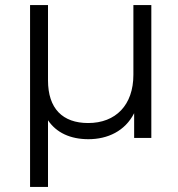

<svg xmlns="http://www.w3.org/2000/svg" viewBox="-20 -546 704 760"><path d="M99 194H170V-70C203 -21 258 5 330 5C406 5 475 -27 511 -98V0H579V-526H508V-250C508 -130 438 -59 329 -59C228 -59 170 -116 170 -228V-526H99Z"/></svg>

Font: Chess Sans
Style: Regular
Weight: 400
Designer: Wolf Bōese
Foundry: Wolf Bōese
Version: Version 7.223;Glyphs 3.3 (3306)